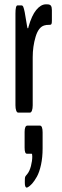

<svg xmlns="http://www.w3.org/2000/svg" viewBox="-20 -516 282 880"><path d="M106 342.8Q104 343.8 103 343.8Q93.8 343.8 93.8 322.8V314Q93.8 298.8 95.2 294.9Q96.7 291 105 281.7Q115.7 268.6 121.8 245.1Q127.9 221.7 127.9 201.7Q127.9 188.5 125 188.5H103Q92.8 188.5 92.8 160.6V88.9Q92.8 59.6 106 59.6H162.6Q175.3 59.6 175.3 90.8V164.1Q175.3 205.1 168 239Q160.6 272.9 149.2 293.5Q137.7 314 127 325.9Q116.2 337.9 106 342.8ZM63 0Q57.6 0 54.2 -9.3Q50.8 -18.6 50.8 -33.7V-453.6Q50.8 -491.2 60.1 -491.2H78.6Q84 -491.2 86.9 -484.1Q89.8 -477.1 93.3 -460L104.5 -393.6Q105.5 -386.2 107.9 -386.2Q109.9 -386.2 110.8 -393.6Q125.5 -445.3 146 -470.2Q166.5 -495.1 188.5 -496.1H196.3Q209 -496.1 213.4 -489.7Q217.8 -483.4 217.8 -469.7V-420.9Q217.8 -409.2 215.8 -405.8Q213.9 -402.3 209 -402.3Q190.4 -402.3 183.1 -399.4Q156.2 -391.6 143.1 -347.2Q129.9 -302.7 129.9 -253.4V-33.7Q129.9 -18.6 126.5 -9.3Q123 0 117.7 0Z"/></svg>

Font: BenchNine
Style: Bold
Weight: 700
Version: Version 1 ; ttfautohint (v0.92.18-e454-dirty) -l 8 -r 50 -G 